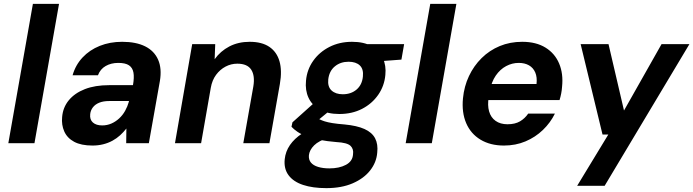

<svg xmlns="http://www.w3.org/2000/svg" viewBox="-20 -740 3582 992"><path d="M23 0 150 -720H285L158 0Z M458 12Q399 12 363 -7.5Q327 -27 312 -61Q297 -95 301 -135Q305 -185 335.5 -222Q366 -259 418.5 -279.5Q471 -300 544 -300H667Q674 -340 669.5 -365Q665 -390 646.5 -402.5Q628 -415 591 -415Q554 -415 526 -399Q498 -383 486 -351H355Q370 -404 406.5 -443Q443 -482 495.5 -503Q548 -524 611 -524Q683 -524 730 -500.5Q777 -477 797 -431.5Q817 -386 806 -321L749 0H632L633 -76Q618 -57 600.5 -41Q583 -25 561 -13Q539 -1 513 5.5Q487 12 458 12ZM508 -92Q533 -92 555 -101.5Q577 -111 595.5 -128Q614 -145 626.5 -167.5Q639 -190 646 -215V-218H544Q514 -218 493 -209.5Q472 -201 460 -185.5Q448 -170 446 -150Q443 -122 460 -107Q477 -92 508 -92Z M884 0 973 -512H1092L1089 -434Q1119 -476 1165 -500Q1211 -524 1270 -524Q1333 -524 1371.5 -498Q1410 -472 1424 -423.5Q1438 -375 1426 -306L1372 0H1237L1289 -294Q1298 -349 1278 -380Q1258 -411 1206 -411Q1174 -411 1145.5 -396Q1117 -381 1096.5 -353.5Q1076 -326 1069 -286L1019 0Z M1666 232Q1596 232 1546 215.5Q1496 199 1471 165.5Q1446 132 1451 83Q1455 43 1478 9.5Q1501 -24 1541.5 -50.5Q1582 -77 1637 -96L1679 -29Q1627 -13 1603 11Q1579 35 1576 62Q1574 85 1586.5 100Q1599 115 1624 122.5Q1649 130 1682 130Q1733 130 1767.5 111.5Q1802 93 1804 57Q1808 30 1791 13.5Q1774 -3 1718 -6Q1669 -10 1631 -17.5Q1593 -25 1564.5 -35.5Q1536 -46 1517 -59Q1498 -72 1486 -85L1491 -108L1617 -221L1710 -190L1560 -67L1610 -137Q1620 -129 1631 -123.5Q1642 -118 1657.5 -113Q1673 -108 1697.5 -104Q1722 -100 1760 -97Q1824 -91 1863 -73.5Q1902 -56 1918 -25.5Q1934 5 1929 49Q1925 99 1892.5 140.5Q1860 182 1802.5 207Q1745 232 1666 232ZM1733 -151Q1673 -151 1632.5 -173.5Q1592 -196 1574 -235Q1556 -274 1561 -323Q1566 -380 1598 -425.5Q1630 -471 1682 -497.5Q1734 -524 1799 -524Q1860 -524 1900 -501.5Q1940 -479 1958 -440Q1976 -401 1971 -353Q1966 -296 1934 -250Q1902 -204 1850.5 -177.5Q1799 -151 1733 -151ZM1751 -253Q1794 -253 1822.5 -277.5Q1851 -302 1855 -345Q1859 -383 1839 -402Q1819 -421 1781 -421Q1739 -421 1710 -397Q1681 -373 1676 -330Q1672 -292 1693 -272.5Q1714 -253 1751 -253ZM1866 -418 1861 -512H2068L2054 -432Z M2076 0 2203 -720H2338L2211 0Z M2584 12Q2513 12 2462.5 -18.5Q2412 -49 2388.5 -104Q2365 -159 2372 -232Q2378 -294 2403 -347Q2428 -400 2468.5 -440Q2509 -480 2562 -502Q2615 -524 2678 -524Q2750 -524 2798.5 -494Q2847 -464 2869 -411.5Q2891 -359 2884 -292Q2883 -275 2879.5 -257Q2876 -239 2871 -223H2466L2480 -306H2752Q2756 -341 2745.5 -365.5Q2735 -390 2713 -402.5Q2691 -415 2660 -415Q2626 -415 2595 -398.5Q2564 -382 2541.5 -349.5Q2519 -317 2510 -267L2505 -238Q2498 -196 2507 -164.5Q2516 -133 2540.5 -115.5Q2565 -98 2602 -98Q2641 -98 2666.5 -113Q2692 -128 2709 -153H2847Q2824 -106 2785 -68.5Q2746 -31 2695 -9.5Q2644 12 2584 12Z M2962 220 3123 -45H3093L2980 -512H3124L3204 -169L3398 -512H3542L3104 220Z"/></svg>

Font: DM Sans 12pt
Style: Bold Italic
Weight: 700
Italic angle: -10°
Version: Version 4.004;gftools[0.9.30]